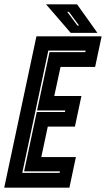

<svg xmlns="http://www.w3.org/2000/svg" viewBox="-44 -868 490 888"><path d="M-24.5 0 124.5 -700H426L396 -558.5H236L207 -424H332.5L302.5 -282.5H177L147 -141.5H307L277 0ZM59 -68.5H231.5L233 -75.5H67.5L126 -350H256.5L258 -357H127.5L185 -627H350.5L352 -634H179.5ZM406.5 -716H283L169 -848H312.5ZM321.5 -750 275 -813H267L314 -750Z"/></svg>

Font: Tourney Condensed ExtraBold
Style: Italic
Weight: 800
Width: 3
Italic angle: -12°
Designer: Tyler Finck
Foundry: Etcetera Type Co
Version: Version 1.010; ttfautohint (v1.8.3)